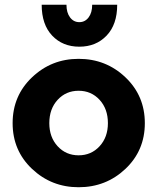

<svg xmlns="http://www.w3.org/2000/svg" viewBox="-20 -774 659 806"><path d="M472 -754Q472 -671 427.5 -624.5Q383 -578 313 -578Q243 -578 199 -624.5Q155 -671 155 -754H259Q259 -721 274 -701Q289 -681 313 -681Q337 -681 352 -701Q367 -721 367 -754ZM310 12Q196 12 114.5 -65Q33 -142 33 -257Q33 -372 114.5 -449.5Q196 -527 310 -527Q425 -527 506.5 -449.5Q588 -372 588 -257Q588 -142 506.5 -65Q425 12 310 12ZM187 -257Q187 -198 222 -160Q257 -122 310 -122Q363 -122 398 -160Q433 -198 433 -257Q433 -317 398 -355Q363 -393 310 -393Q257 -393 222 -355Q187 -317 187 -257Z"/></svg>

Font: Freely
Style: Bold
Weight: 700
Designer: Kris Sowersby
Foundry: Klim Type Foundry
Version: Version 1.006;hotconv 1.0.113;makeotfexe 2.5.65598;200799169